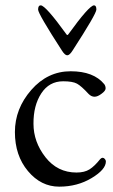

<svg xmlns="http://www.w3.org/2000/svg" viewBox="-20 -677 417 711"><path d="M249 -490.2Q237.8 -472.2 229 -472.2Q220.2 -472.2 209 -490.2Q121.1 -626 121.1 -641.6Q121.1 -657.2 130.9 -657.2Q148.9 -656.7 226.1 -549.8Q229 -544.9 232.9 -549.8Q310.1 -656.7 328.1 -657.2Q336.9 -657.2 336.9 -641.6Q336.9 -626 249 -490.2ZM308.1 -329.1Q281.2 -358.4 265.1 -367.2Q249 -376 213.9 -376Q162.1 -376 132.8 -331.1Q103.5 -286.1 104 -218.8Q104 -151.4 148.4 -94.7Q192.9 -38.1 263.2 -38.1Q293 -38.1 311.5 -49.8Q330.1 -61.5 351.1 -87.9Q356 -92.8 359.9 -92.8Q364.3 -92.8 368.2 -88.4Q372.1 -84 372.1 -79.1Q372.1 -49.3 319.3 -17.6Q266.6 14.2 199.2 14.2Q131.8 14.2 83.5 -43.5Q35.2 -101.1 35.2 -188Q35.2 -274.4 95.7 -343.8Q156.2 -413.1 241.7 -413.1Q327.1 -413.1 366.2 -365.2Q371.1 -358.4 371.1 -349.6Q371.1 -340.8 356.4 -330.1Q341.8 -318.8 330.1 -318.8Q318.4 -318.8 308.1 -329.1Z"/></svg>

Font: EBGaramond
Style: Regular
Weight: 400
Version: Version 000.012g